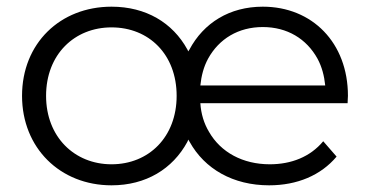

<svg xmlns="http://www.w3.org/2000/svg" viewBox="-20 -550 1108 575"><path d="M314 5C417 5 497 -44 541 -125C542 -127 543 -129 544 -132C545 -129 547 -127 548 -125C593 -44 678 5 786 5C870 5 941 -25 988 -81L948 -127C909 -80 852 -58 788 -58C707 -58 641 -94 606 -155C591 -180 582 -209 580 -241H1021C1021 -249 1022 -258 1022 -263C1022 -422 915 -530 767 -530C668 -530 590 -482 547 -401C546 -400 545 -398 544 -396L541 -402C497 -482 417 -530 314 -530C160 -530 46 -420 46 -263C46 -107 160 5 314 5ZM580 -294C583 -323 590 -350 603 -374C636 -434 694 -469 767 -469C840 -469 898 -434 931 -374C944 -350 951 -323 954 -294ZM314 -58C203 -58 118 -140 118 -263C118 -387 203 -468 314 -468C426 -468 509 -387 509 -263C509 -140 426 -58 314 -58Z"/></svg>

Font: Montserrat Z
Style: Regular
Weight: 400
Designer: Julieta Ulanovsky
Foundry: Julieta Ulanovsky
Version: Version 8.000